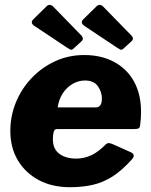

<svg xmlns="http://www.w3.org/2000/svg" viewBox="-20 -769 628 799"><path d="M271 10Q197 10 141.5 -19.5Q86 -49 54.5 -101.5Q23 -154 23 -224Q23 -286 46 -342.5Q69 -399 111 -443.5Q153 -488 209 -514Q265 -540 331 -540Q401 -540 454.5 -511.5Q508 -483 537.5 -430Q567 -377 567 -303Q567 -289 566 -275Q565 -261 563 -247Q562 -238 557 -235Q552 -232 539 -232H217Q206 -232 203 -218.5Q200 -205 200 -190Q200 -149 227 -129Q254 -109 297 -109Q330 -109 360 -123Q390 -137 421 -169Q427 -174 433 -173.5Q439 -173 447 -170L523 -136Q546 -126 530 -107Q488 -60 449 -35Q410 -10 367 0Q324 10 271 10ZM380 -322Q390 -322 397 -330.5Q404 -339 404 -359Q404 -386 387.5 -410Q371 -434 333 -434Q307 -434 282.5 -420Q258 -406 241.5 -381Q225 -356 220 -322ZM175 -744Q181 -749 188 -748.5Q195 -748 199 -744L319 -621Q323 -617 324.5 -610.5Q326 -604 320 -598L285 -566Q278 -560 272 -563Q266 -566 257 -572L128 -658Q103 -672 118 -688ZM383 -744Q389 -749 396 -748.5Q403 -748 407 -744L527 -621Q532 -617 533 -610.5Q534 -604 528 -598L493 -566Q486 -560 480 -563Q474 -566 465 -572L336 -658Q311 -673 326 -688Z"/></svg>

Font: Libre Franklin ExtraBold
Style: Italic
Weight: 800
Italic angle: -8°
Designer: Pablo Impallari, Rodrigo Fuenzalida, Nhung Nguyen
Foundry: Impallari Type
Version: Version 3.000